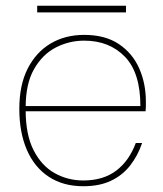

<svg xmlns="http://www.w3.org/2000/svg" viewBox="-20 -634 567 666"><path d="M269 12Q199 12 149 -21Q99 -54 73 -114.5Q47 -175 47 -256Q47 -339 76 -396Q105 -453 155.5 -483Q206 -513 272 -513Q345 -513 392.5 -481Q440 -449 463 -396.5Q486 -344 486 -282Q486 -273 486 -265.5Q486 -258 485 -248H58V-266H467Q467 -382 413 -437.5Q359 -493 272 -493Q220 -493 174 -469.5Q128 -446 98.5 -395Q69 -344 69 -261V-252Q69 -167 96.5 -113Q124 -59 169.5 -33.5Q215 -8 269 -8Q338 -8 383 -42Q428 -76 451 -138H473Q458 -94 431.5 -60Q405 -26 365 -7Q325 12 269 12ZM109 -591V-614H417V-591Z"/></svg>

Font: DM Sans 17pt Thin
Style: Regular
Weight: 250
Version: Version 4.004;gftools[0.9.30]